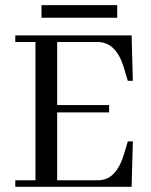

<svg xmlns="http://www.w3.org/2000/svg" viewBox="-20 -723 583 743"><path d="M494.1 -410.2 489.3 -585.9H39.1V-560.5H117.2V-25.4H39.1V0H489.3L494.1 -175.8H474.6L460.9 -129.9Q436.5 -46.9 388.7 -30.3Q374 -25.4 357.4 -25.4H201.2V-288.1H402.3V-316.4H201.2V-560.5H357.4Q427.7 -560.5 458 -465.8Q460 -460 460.9 -456.1L474.6 -410.2ZM140.6 -654.3H433.6V-703.1H140.6Z"/></svg>

Font: Abhaya Libre
Style: Regular
Weight: 400
Designer: Pushpananda Ekanayake, Sol Matas, Pathum Egodawatta
Foundry: Mooniak
Version: Version 1.050 ; ttfautohint (v1.6)